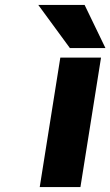

<svg xmlns="http://www.w3.org/2000/svg" viewBox="-20 -763 450 783"><path d="M136 -743 265 -567H410L325 -743ZM142 0H308L392 -528H226Z"/></svg>

Font: Asimov Pro
Style: UltObl
Weight: 900
Designer: Google
Version: Version 2.000980; 2014